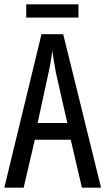

<svg xmlns="http://www.w3.org/2000/svg" viewBox="-20 -873 490 893"><path d="M361 0 309 -223H142L90 0H0L173 -714H274L450 0ZM240 -535Q235 -563 230.5 -589Q226 -615 223 -638Q218 -590 206 -536L155 -301H293ZM345 -853V-791H102V-853Z"/></svg>

Font: Noto Sans Khmer ExtraCondensed
Style: Regular
Weight: 400
Width: 2
Designer: Danh Hong and the Monotype Design Team
Foundry: Monotype Imaging Inc.
Version: Version 2.004; ttfautohint (v1.8.4.7-5d5b)